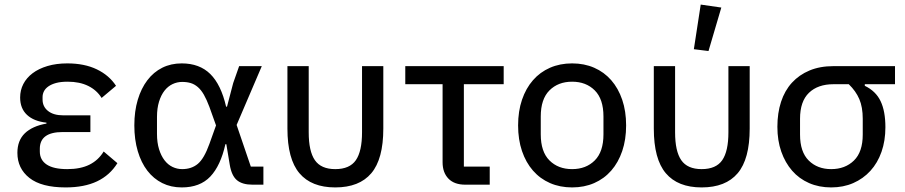

<svg xmlns="http://www.w3.org/2000/svg" viewBox="-20 -807 3956 839"><path d="M493 -94Q460 -41 404 -14.5Q348 12 267 12Q161 12 108.5 -29.5Q56 -71 56 -139Q56 -193 88.5 -224.5Q121 -256 183 -267V-271Q128 -277 98 -305Q68 -333 68 -381Q68 -413 82 -440Q96 -467 122.5 -487Q149 -507 187.5 -518.5Q226 -530 274 -530Q349 -530 403 -504Q457 -478 487 -432L424 -379Q403 -413 365.5 -431.5Q328 -450 276 -450Q246 -450 225.5 -444.5Q205 -439 191.5 -429.5Q178 -420 172 -408Q166 -396 166 -383V-372Q166 -341 190 -322Q214 -303 256 -303H375V-230H254Q154 -230 154 -157V-145Q154 -108 184 -88Q214 -68 274 -68Q332 -68 371 -87.5Q410 -107 433 -145Z M1131 0H1083Q1039 0 1015.5 -19.5Q992 -39 984 -87L969 -177H965Q944 -83 899 -35.5Q854 12 774 12Q727 12 689 -7Q651 -26 624 -61Q597 -96 582 -146.5Q567 -197 567 -259Q567 -321 582 -371Q597 -421 624 -456.5Q651 -492 689 -511Q727 -530 774 -530Q852 -530 899 -483.5Q946 -437 968 -341H972L999 -444L1025 -518H1124L1014 -261L1076 -79H1131ZM776 -68Q817 -68 844.5 -91Q872 -114 895 -178L924 -259L895 -340Q883 -372 871 -393Q859 -414 844.5 -426.5Q830 -439 813.5 -444Q797 -449 776 -449Q754 -449 734 -439.5Q714 -430 699 -411Q684 -392 675 -363Q666 -334 666 -296V-222Q666 -184 675 -155Q684 -126 699 -106.5Q714 -87 734 -77.5Q754 -68 776 -68Z M1329 -229Q1329 -146 1356 -107Q1383 -68 1445 -68Q1508 -68 1535 -107Q1562 -146 1562 -229V-518H1655V-245Q1655 -112 1602.5 -50Q1550 12 1445 12Q1341 12 1288.5 -50Q1236 -112 1236 -245V-518H1329Z M2013 0Q1965 0 1939.5 -26.5Q1914 -53 1914 -98V-439H1751V-518H2181V-439H2007V-79H2120V0Z M2480 12Q2427 12 2383.5 -7Q2340 -26 2309 -61.5Q2278 -97 2261 -147Q2244 -197 2244 -259Q2244 -321 2261 -371Q2278 -421 2309 -456.5Q2340 -492 2383.5 -511Q2427 -530 2480 -530Q2533 -530 2576.5 -511Q2620 -492 2651 -456.5Q2682 -421 2699 -371Q2716 -321 2716 -259Q2716 -197 2699 -147Q2682 -97 2651 -61.5Q2620 -26 2576.5 -7Q2533 12 2480 12ZM2480 -68Q2541 -68 2579 -106Q2617 -144 2617 -220V-298Q2617 -374 2579 -412Q2541 -450 2480 -450Q2419 -450 2381 -412Q2343 -374 2343 -298V-220Q2343 -144 2381 -106Q2419 -68 2480 -68Z M2930 -229Q2930 -146 2957 -107Q2984 -68 3046 -68Q3109 -68 3136 -107Q3163 -146 3163 -229V-518H3256V-245Q3256 -112 3203.5 -50Q3151 12 3046 12Q2942 12 2889.5 -50Q2837 -112 2837 -245V-518H2930ZM3076 -584 3012 -592 3042 -787 3132 -774Z M3759 -439V-432Q3807 -409 3828 -365Q3849 -321 3849 -251Q3849 -192 3832 -143.5Q3815 -95 3783.5 -60.5Q3752 -26 3708.5 -7Q3665 12 3612 12Q3559 12 3515.5 -7Q3472 -26 3441.5 -61Q3411 -96 3394 -144.5Q3377 -193 3377 -253Q3377 -313 3393 -362Q3409 -411 3440.5 -445.5Q3472 -480 3517.5 -499Q3563 -518 3622 -518H3891V-439ZM3622 -439Q3554 -439 3515 -401.5Q3476 -364 3476 -288V-219Q3476 -143 3514 -105.5Q3552 -68 3612 -68Q3673 -68 3711.5 -105.5Q3750 -143 3750 -219V-288Q3750 -339 3735 -374Q3720 -409 3689 -439Z"/></svg>

Font: IBM Plex Sans Text
Style: Regular
Weight: 450
Designer: Mike Abbink, Paul van der Laan, Pieter van Rosmalen
Foundry: Bold Monday
Version: Version 3.005